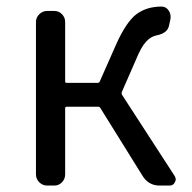

<svg xmlns="http://www.w3.org/2000/svg" viewBox="-20 -577 596 597"><path d="M358.4 -290Q357.4 -286.1 359.4 -282.2L523.4 -29.3Q526.4 -24.4 526.4 -18.6Q526.4 -14.6 523.4 -9.8Q518.6 0 507.8 0H476.6Q442.4 0 423.8 -29.3L292 -241.2Q290 -245.1 285.2 -245.1H187.5Q182.6 -245.1 182.6 -240.2V-35.2Q182.6 -20.5 172.9 -10.3Q163.1 0 148.4 0H127Q112.3 0 102.1 -10.3Q91.8 -20.5 91.8 -35.2V-508.8Q91.8 -522.5 102.1 -532.7Q112.3 -543 127 -543H148.4Q163.1 -543 172.9 -532.7Q182.6 -522.5 182.6 -508.8V-323.2Q182.6 -319.3 187.5 -319.3H283.2Q288.1 -319.3 290 -323.2L341.8 -440.4Q372.1 -507.8 403.3 -532.2Q435.5 -556.6 482.4 -556.6Q496.1 -556.6 504.4 -544.4Q512.7 -532.2 509.8 -516.6L505.9 -499Q502 -473.6 465.8 -466.8Q448.2 -462.9 433.6 -446.8Q418.9 -430.7 403.3 -392.6Z"/></svg>

Font: Gen Jyuu GothicL Regular
Style: Regular
Weight: 400
Designer: [Source Han Sans]
Ryoko NISHIZUKA  (kana & ideographs); Paul D. Hunt (Latin, Greek & Cyrillic); Wenlong ZHANG  (bopomofo
Version: Version 1.002.20150607